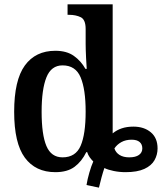

<svg xmlns="http://www.w3.org/2000/svg" viewBox="-20 -780 743 881"><path d="M377 69Q381 43 390 12Q399 -19 408 -39Q399 -48 391.5 -58.5Q384 -69 380 -82H376Q355 -39 322 -14.5Q289 10 234 10Q143 10 94 -56.5Q45 -123 45 -267Q45 -412 94 -479.5Q143 -547 234 -547Q286 -547 319 -523.5Q352 -500 372 -464H378Q378 -466 377 -480Q376 -494 375 -513Q374 -532 373.5 -550Q373 -568 373 -578V-647Q373 -690 350.5 -701Q328 -712 297 -712H290V-760H497V-168Q515 -183 538.5 -191Q562 -199 592 -199Q641 -199 672 -173Q703 -147 703 -99Q703 -70 689 -45Q675 -20 642.5 -5Q610 10 556 10Q528 10 501.5 4.5Q475 -1 459 -9Q453 8 446 33.5Q439 59 434 81ZM267 -58Q327 -58 350 -111Q373 -164 373 -268Q373 -370 350 -425Q327 -480 267 -480Q215 -480 193 -425Q171 -370 171 -267Q171 -162 193 -110Q215 -58 267 -58ZM573 -58Q602 -58 617.5 -69Q633 -80 633 -99Q633 -118 620.5 -128.5Q608 -139 584 -139Q557 -139 537 -128Q517 -117 505 -99Q511 -80 528.5 -69Q546 -58 573 -58Z"/></svg>

Font: Noto Serif SemiCondensed SemiBold
Style: Regular
Weight: 600
Width: 4
Designer: Monotype Design Team
Foundry: Monotype Imaging Inc.
Version: Version 2.013; ttfautohint (v1.8.4.7-5d5b)